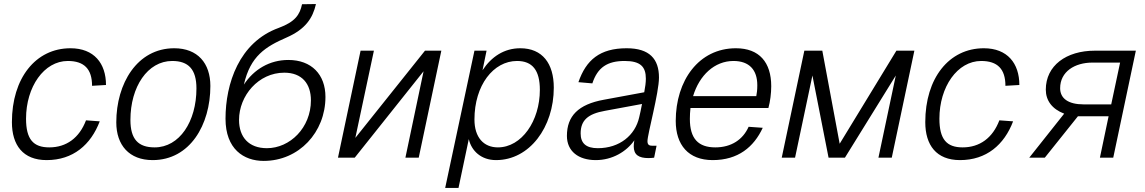

<svg xmlns="http://www.w3.org/2000/svg" viewBox="-20 -781 5671 951"><path d="M211 12C342 12 430 -64 474 -180L406 -185C373 -98 309 -51 224 -51C145 -51 109 -91 109 -193C109 -351 198 -479 316 -479C397 -479 436 -439 436 -356L505 -360C505 -467 446 -542 329 -542C156 -542 39 -393 39 -176C39 -62 94 12 211 12Z M736 12C921 12 1022 -163 1022 -355C1022 -468 959 -542 843 -542C659 -542 556 -367 556 -175C556 -62 620 12 736 12ZM746 -51C665 -51 626 -91 626 -187C626 -351 711 -479 833 -479C914 -479 953 -437 953 -343C953 -179 869 -51 746 -51Z M1286 16C1461 16 1592 -126 1592 -301C1592 -412 1523 -484 1408 -484C1316 -484 1238 -438 1188 -362C1220 -504 1296 -550 1399 -595C1493 -636 1529 -691 1545 -761L1476 -760C1465 -708 1442 -673 1361 -643C1164 -572 1097 -366 1097 -193C1097 -43 1187 16 1286 16ZM1302 -47C1212 -47 1164 -102 1164 -187C1164 -307 1260 -421 1388 -421C1476 -421 1520 -366 1520 -284C1520 -148 1416 -47 1302 -47Z M1654 0H1737L2078 -428L1988 0H2054L2166 -530H2085L1740 -98L1832 -530H1766Z M2185 150H2251L2302 -92C2315 -34 2363 12 2437 12C2603 12 2723 -151 2723 -347C2723 -466 2667 -542 2557 -542C2477 -542 2414 -500 2370 -433L2390 -530H2330ZM2446 -51C2376 -51 2330 -100 2330 -189C2330 -359 2424 -479 2541 -479C2617 -479 2654 -433 2654 -336C2654 -182 2564 -51 2446 -51Z M3119 -56C3119 -14 3144 2 3192 2C3202 2 3213 1 3220 0L3232 -59H3212C3195 -59 3187 -64 3187 -82C3187 -116 3244 -321 3244 -397C3244 -489 3197 -542 3084 -542C2951 -542 2883 -484 2845 -374L2914 -368C2940 -447 2988 -479 3074 -479C3153 -479 3179 -450 3179 -391C3179 -374 3176 -349 3171 -324L2971 -287C2844 -264 2788 -206 2788 -108C2788 -32 2845 12 2931 12C3013 12 3083 -30 3122 -86C3120 -76 3119 -65 3119 -56ZM2856 -120C2856 -185 2892 -217 2976 -232L3160 -266C3155 -240 3150 -216 3146 -200C3126 -111 3049 -47 2941 -47C2882 -47 2856 -72 2856 -120Z M3510 12C3636 12 3714 -53 3758 -148L3688 -153C3660 -90 3603 -51 3523 -51C3439 -51 3397 -94 3397 -192C3397 -210 3398 -228 3400 -246H3786C3795 -279 3800 -319 3800 -354C3800 -472 3741 -542 3625 -542C3441 -542 3327 -382 3327 -182C3327 -63 3390 12 3510 12ZM3613 -479C3691 -479 3731 -435 3731 -359C3731 -336 3729 -320 3726 -305H3413C3444 -408 3519 -479 3613 -479Z M3852 0H3918L4004 -407L4084 0H4165L4417 -407L4331 0H4397L4509 -530H4420L4139 -69L4053 -530H3964Z M4735 12C4866 12 4954 -64 4998 -180L4930 -185C4897 -98 4833 -51 4748 -51C4669 -51 4633 -91 4633 -193C4633 -351 4722 -479 4840 -479C4921 -479 4960 -439 4960 -356L5029 -360C5029 -467 4970 -542 4853 -542C4680 -542 4563 -393 4563 -176C4563 -62 4618 12 4735 12Z M5078 0H5155L5319 -205H5471L5428 0H5494L5606 -530H5403C5261 -530 5160 -456 5160 -337C5160 -283 5191 -241 5251 -218ZM5347 -264C5272 -264 5231 -293 5231 -344C5231 -426 5303 -471 5391 -471H5528L5484 -264Z"/></svg>

Font: Geist Light
Style: Italic
Weight: 300
Italic angle: -12°
Designer: Basement.studio, Andrés Briganti, Mateo Zaragoza
Foundry: Basement.studio, Vercel, Andrés Briganti, Guido Ferreyra, Mateo Zaragoza
Version: Version 1.500